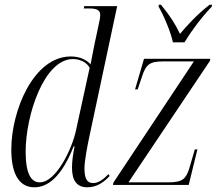

<svg xmlns="http://www.w3.org/2000/svg" viewBox="-20 -786 921 816"><path d="M715 -606H764C793 -654 833 -708 880 -758L881 -766H871C816 -723 776 -679 745 -642C724 -686 701 -721 664 -766H655L654 -758C676 -720 705 -652 715 -606ZM126 10C184 10 242 -35 293 -164H297C290 -129 286 -101 286 -73C286 -18 307 10 351 10C391 10 421 -11 446 -38L441 -46C419 -23 398 -8 376 -8C351 -8 339 -25 339 -70C339 -102 351 -164 359 -202L478 -760H338L336 -750H361C394 -750 406 -741 406 -722C406 -713 404 -702 401 -689L380 -590C376 -570 370 -539 365 -513C345 -533 319 -546 281 -546C122 -546 28 -315 28 -150C28 -60 54 10 126 10ZM460 0H782L819 -151H808L784 -69C770 -26 756 -11 695 -11H526L872 -527L874 -536H592L554 -406H565L583 -459C600 -513 617 -525 674 -525H804L462 -10ZM149 -11C113 -11 89 -46 89 -141C89 -298 168 -535 290 -535C319 -535 348 -522 361 -498L303 -232C286 -152 218 -11 149 -11Z"/></svg>

Font: Noto Serif Display Condensed Light
Style: Italic
Weight: 300
Width: 3
Italic angle: -12°
Designer: Monotype Design Team
Foundry: Monotype Imaging Inc.
Version: Version 2.009